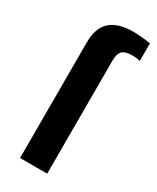

<svg xmlns="http://www.w3.org/2000/svg" viewBox="-188 -781 686 838"><g transform="rotate(30 155.0 -362.5)"><path d="M69.3 -583.5Q69.3 -655.3 107.4 -689.9Q145.5 -724.6 223.1 -724.6Q261.7 -724.6 310.1 -716.8V-628.4Q290 -632.8 270 -632.8Q234.9 -632.8 220.5 -618.9Q206.1 -605 206.1 -569.8V0H69.3Z"/></g></svg>

Font: Liberation Sans
Style: Bold
Weight: 700
Designer: Steve Matteson
Foundry: Ascender Corporation
Version: Version 2.1.5